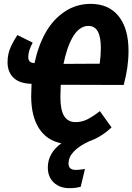

<svg xmlns="http://www.w3.org/2000/svg" viewBox="-20 -729 684 992"><path d="M619.1 -290 293.9 -291Q292 -247.1 292 -228Q292 -160.6 311.5 -129.4Q331.1 -98.1 370.1 -98.1Q403.3 -98.1 432.1 -112.8Q460.9 -127.4 496.1 -154.8L556.2 -70.8Q503.4 -21 442.9 0Q334 49.8 334 116.2Q334 148.9 372.1 148.9Q390.6 148.9 418.9 144L397 235.8Q371.1 243.2 338.9 243.2Q289.1 243.2 258.1 214.4Q227.1 185.5 227.1 136.2Q227.1 62.5 296.9 11.2Q222.2 -2.9 181.6 -65.7Q141.1 -128.4 141.1 -232.9Q141.1 -253.9 143.1 -295.9Q80.6 -297.4 49.8 -327.4Q19 -357.4 19 -407.2Q19 -429.7 23.4 -450.2Q27.8 -470.7 37.1 -490Q46.4 -509.3 52.5 -520Q58.6 -530.8 69.8 -547.9L148.9 -508.8Q126 -466.3 126 -435.1Q126 -418.9 133.8 -411.4Q141.6 -403.8 158.2 -402.8Q177.7 -493.2 215.8 -560.8Q253.9 -628.4 314 -668.7Q374 -709 448.2 -709Q542 -709 593 -645.3Q644 -581.5 644 -466.8Q644 -380.9 619.1 -290ZM437 -595.2Q412.6 -595.2 391.6 -579.6Q370.6 -564 355 -536.1Q339.4 -508.3 327.9 -474.1Q316.4 -439.9 308.1 -398.9L495.1 -399.9Q501 -440.9 501 -481.9Q501 -595.2 437 -595.2Z"/></svg>

Font: Fira Sans Compressed
Style: Bold Italic
Weight: 700
Width: 3
Italic angle: -8°
Designer: Carrois Corporate & Edenspiekermann AG
Foundry: Carrois Corporate GbR & Edenspiekermann AG
Version: Version 4.203;PS 004.203;hotconv 1.0.88;makeotf.lib2.5.64775